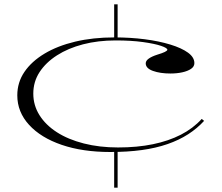

<svg xmlns="http://www.w3.org/2000/svg" viewBox="-20 -728 1025 888"><path d="M508 -708H524V-548H508ZM508 -36H524V140H508ZM490 -25Q362 -25 265.5 -58Q169 -91 114.5 -150.5Q60 -210 60 -287Q60 -347 93 -395.5Q126 -444 186 -480Q246 -516 328 -535.5Q410 -555 509 -555Q583 -555 649 -546.5Q715 -538 767.5 -522Q820 -506 849.5 -484.5Q879 -463 879 -436Q879 -420 863.5 -409.5Q848 -399 823 -393.5Q798 -388 768 -388Q721 -388 687.5 -400Q654 -412 654 -435Q654 -447 668 -457Q682 -467 707 -475Q754 -489 754 -498Q754 -506 724.5 -516Q695 -526 641 -533.5Q587 -541 515 -541Q433 -541 364 -523Q295 -505 243.5 -472Q192 -439 163 -394.5Q134 -350 134 -295Q134 -241 162.5 -195.5Q191 -150 243 -116.5Q295 -83 367.5 -64.5Q440 -46 526 -46Q615 -46 687.5 -61Q760 -76 816.5 -105Q873 -134 913 -178L924 -169Q892 -134 850 -107Q808 -80 754.5 -61.5Q701 -43 635.5 -34Q570 -25 490 -25Z"/></svg>

Font: Kalnia Expanded ExtraLight
Style: Regular
Weight: 250
Width: 7
Designer: Frida Medrano
Foundry: Frida Medrano
Version: Version 1.105